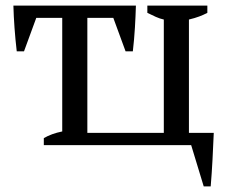

<svg xmlns="http://www.w3.org/2000/svg" viewBox="-20 -520 815 688"><path d="M293 -44H567V-450Q553 -453 538.5 -459.5Q524 -466 508 -474V-500H723V-474Q710 -467 694 -461Q678 -455 657 -450V-44H746Q744 4 741.5 52Q739 100 735 148H710L665 0H137V-25Q164 -41 203 -49V-456H110L66 -336H40Q35 -379 32 -420.5Q29 -462 28 -500H467Q466 -464 463.5 -421.5Q461 -379 456 -336H430L386 -456H293Z"/></svg>

Font: PT Serif
Style: Regular
Weight: 400
Designer: A.Korolkova, O.Umpeleva, V.Yefimov
Foundry: ParaType Ltd
Version: Version 1.000W OFL; ttfautohint (v1.6)